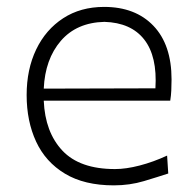

<svg xmlns="http://www.w3.org/2000/svg" viewBox="-20 -540 582 570"><path d="M317.9 10.3Q230.5 10.3 172.9 -24.4Q115.2 -59.1 87.2 -119.6Q59.1 -180.2 59.1 -257.8Q59.1 -334 87.4 -393.1Q115.7 -452.1 167.5 -485.8Q219.2 -519.5 289.1 -519.5Q381.8 -519.5 435.5 -463.4Q489.3 -407.2 489.3 -304.2Q489.3 -286.1 488.5 -271Q487.8 -255.9 485.4 -241.2H109.9Q113.8 -147.5 165.3 -92.8Q216.8 -38.1 321.3 -38.1Q354 -38.1 394.5 -48.6Q435.1 -59.1 476.1 -78.1L479.5 -24.9Q449.7 -15.1 407.5 -2.4Q365.2 10.3 317.9 10.3ZM441.4 -277.8Q447.3 -372.6 408.2 -422.6Q369.1 -472.7 290 -475.1Q207.5 -473.1 160.6 -418.7Q113.8 -364.3 109.9 -276.9Z"/></svg>

Font: Pinar-FD Light
Style: Regular
Weight: 300
Designer: Amin Abedi
Version: Version 2.000